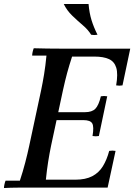

<svg xmlns="http://www.w3.org/2000/svg" viewBox="-24 -945 676 967"><path d="M-4 2Q-4 -6 -1.5 -17Q1 -28 4 -35H76Q91 -80 103 -126Q115 -172 123 -210L183 -490Q191 -528 198 -570.5Q205 -613 210 -665H138Q138 -673 140.5 -684Q143 -695 146 -702Q180 -701 214 -700.5Q248 -700 282 -700H632L593 -515Q577 -512 561 -515Q571 -573 561.5 -604Q552 -635 524.5 -647.5Q497 -660 452 -660H339Q324 -614 314 -577Q304 -540 293 -490L233 -210Q225 -171 218.5 -130Q212 -89 207 -40H355Q407 -40 440.5 -57.5Q474 -75 494 -107.5Q514 -140 526 -185Q542 -188 558 -185L518 0H133Q99 0 65 0Q31 0 -4 2ZM442 -260Q450 -307 440.5 -323.5Q431 -340 396 -340H206L214 -380H404Q439 -380 456 -397Q473 -414 484 -460Q500 -463 516 -460L474 -260Q458 -257 442 -260ZM297 -925H422Q426 -879 437 -843.5Q448 -808 467 -770Q451 -767 435 -770Q420 -795 393.5 -817.5Q367 -840 340 -866Q313 -892 297 -925Z"/></svg>

Font: Poltawski Nowy
Style: Italic
Weight: 400
Italic angle: -12°
Designer: Adam Pótawski, Mateusz Machalski, Borys Kosmynka, Ania Wieluska
Foundry: Capitalics.wtf
Version: Version 1.001;gftools[0.9.25]